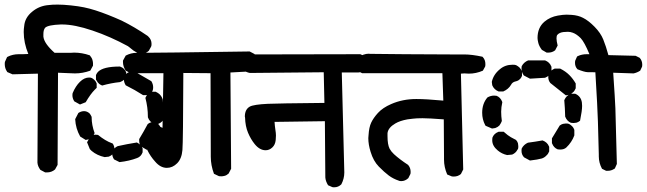

<svg xmlns="http://www.w3.org/2000/svg" viewBox="-32 -794 2763 820"><path d="M88.9 -563.5Q69.3 -611.3 69.3 -657.2Q69.3 -669.9 71.3 -682.6Q74.2 -718.8 105.5 -744.1Q135.7 -769.5 176.8 -772.5Q190.4 -774.4 214.4 -774.4Q238.3 -774.4 270.5 -771Q302.7 -767.6 326.7 -762.7Q350.6 -757.8 376.5 -749.5Q402.3 -741.2 430.7 -730Q459 -718.8 487.3 -706.1Q543 -678.7 598.6 -640.6Q599.6 -639.6 601.6 -637.7Q615.2 -625 615.2 -606.4Q615.2 -597.7 613.3 -594.7L603.5 -577.1Q588.9 -563.5 568.4 -563.5Q566.4 -563.5 562.5 -563.5L538.1 -578.1Q538.1 -578.1 514.6 -596.7Q439.5 -637.7 362.8 -663.6Q286.1 -689.5 233.4 -689.5Q230.5 -689.5 227.5 -689.5Q173.8 -687.5 161.1 -675.8Q153.3 -667 153.3 -648.4Q153.3 -642.6 153.3 -637.7Q156.2 -608.4 201.2 -568.4H269.5Q277.3 -569.3 284.2 -569.3Q318.4 -569.3 351.6 -557.6Q360.4 -546.9 362.8 -538.1Q365.2 -529.3 365.2 -523.9Q365.2 -518.6 365.2 -513.7L353.5 -492.2Q321.3 -480.5 288.1 -480.5Q276.4 -480.5 263.7 -481.4L215.8 -483.4L213.9 -89.8L203.1 -70.3Q188.5 -57.6 168 -57.6Q166 -57.6 161.1 -57.6L140.6 -68.4Q128.9 -84 127.9 -99.6L129.9 -479.5L21.5 -476.6L-1 -486.3L-2 -488.3Q-11.7 -502 -11.7 -520.5Q-11.7 -528.3 -10.7 -530.3L-2 -549.8L1 -551.8Q22.5 -562.5 47.9 -562.5H65.4Q77.1 -562.5 88.9 -563.5ZM457 -160.2Q461.9 -166 470.7 -169.9Q509.8 -178.7 552.7 -185.5Q561.5 -180.7 567.4 -175.3Q573.2 -169.9 577.1 -160.2V-143.6Q570.3 -125 553.7 -119.1Q520.5 -106.4 478.5 -101.6L455.1 -113.3Q447.3 -125 447.3 -137.7Q447.3 -150.4 457 -160.2ZM353.5 -210Q363.3 -218.8 377 -218.8Q380.9 -218.8 386.7 -217.8Q418 -192.4 445.3 -182.6L448.2 -181.6L450.2 -179.7Q457 -168.9 457 -155.3Q457 -144.5 448.2 -134.8Q442.4 -128.9 432.6 -125L415 -123Q382.8 -129.9 359.4 -149.4L351.6 -157.2L339.8 -186.5ZM562.5 -191.4Q562.5 -195.3 562.5 -200.2Q582 -232.4 598.6 -263.7Q608.4 -272.5 622.1 -272.5Q640.6 -272.5 651.4 -254.9Q652.3 -252 654.3 -248V-228.5Q643.6 -194.3 618.2 -164.1L594.7 -154.3L571.3 -168Q562.5 -177.7 562.5 -191.4ZM350.6 -309.6Q355.5 -303.7 359.4 -294.9V-293Q359.4 -259.8 372.1 -225.6Q364.3 -206.1 347.7 -199.2L334 -196.3L310.5 -210.9Q291 -245.1 289.1 -285.2L302.7 -311.5Q314.5 -319.3 327.1 -319.3Q339.8 -319.3 350.6 -309.6ZM599.6 -294.9Q599.6 -335.9 588.9 -376Q596.7 -393.6 612.3 -401.4L614.3 -402.3H632.8Q644.5 -396.5 649.4 -391.6Q659.2 -381.8 663.1 -369.1L668 -289.1Q664.1 -279.3 660.2 -275.4Q653.3 -268.6 643.6 -264.6H626Q616.2 -269.5 609.9 -275.9Q603.5 -282.2 599.6 -293ZM277.3 -386.7Q277.3 -393.6 278.3 -396.5Q291 -426.8 309.6 -444.8Q328.1 -462.9 348.6 -462.9Q356.4 -462.9 360.8 -460.4Q365.2 -458 371.1 -452.6Q377 -447.3 380.9 -437.5V-418.9Q376 -414.1 373 -411.1Q354.5 -392.6 334 -357.4L309.6 -347.7L285.2 -361.3Q277.3 -374 277.3 -386.7ZM497.1 -455.1Q497.1 -461.9 499 -467.3Q501 -472.7 506.3 -478Q511.7 -483.4 521.5 -487.3H542H544.9L614.3 -447.3Q622.1 -434.6 622.1 -420.9Q622.1 -413.1 620.1 -407.7Q618.2 -402.3 614.3 -398.4Q607.4 -391.6 597.7 -387.7H579.1Q543.9 -410.2 504.9 -429.7Q497.1 -442.4 497.1 -455.1ZM377.9 -454.1V-473.6Q381.8 -482.4 386.7 -487.3Q409.2 -509.8 478.5 -509.8H480.5Q491.2 -505.9 497.1 -500Q502.9 -494.1 506.8 -485.4V-467.8Q502.9 -459 497.1 -453.1Q491.2 -447.3 480.5 -443.4Q442.4 -439.5 404.3 -428.7Q395.5 -432.6 392.1 -435.5Q388.7 -438.5 385.7 -441.9Q382.8 -445.3 377.9 -454.1Z M551.8 -568.4H569.3Q637.7 -568.4 1034.2 -574.2L1054.7 -563.5Q1067.4 -549.8 1067.4 -531.2Q1067.4 -523.4 1066.4 -521.5L1056.6 -501Q1039.1 -490.2 1023.4 -488.3L952.1 -484.4L955.1 -73.2L944.3 -52.7Q935.5 -44.9 927.2 -43Q918.9 -41 914.1 -41Q904.3 -41 902.3 -42L881.8 -51.8Q868.2 -87.9 868.2 -125Q868.2 -132.8 868.2 -139.6L867.2 -481.4L751 -482.4Q750 -186.5 747.1 -153.3Q744.1 -116.2 724.6 -96.7Q705.1 -77.1 680.7 -77.1Q653.3 -77.1 630.9 -103.5Q610.4 -126 597.7 -152.3Q585 -178.7 585 -202.1Q585 -226.6 600.6 -241.2Q616.2 -255.9 634.8 -255.9Q646.5 -255.9 662.1 -248L666 -481.4H526.4L504.9 -492.2Q493.2 -509.8 493.2 -529.3Q493.2 -531.2 493.2 -535.2L504.9 -556.6Q527.3 -568.4 551.8 -568.4Z M1140.6 -273.4Q1141.6 -255.9 1144 -240.7Q1146.5 -225.6 1146.5 -215.3Q1146.5 -205.1 1145.5 -196.3Q1143.6 -175.8 1130.9 -164.1Q1118.2 -152.3 1102.5 -152.3Q1077.1 -152.3 1055.7 -178.7Q1039.1 -199.2 1027.3 -227.1Q1015.6 -254.9 1014.6 -292Q1013.7 -293.9 1013.7 -295.9Q1013.7 -327.1 1035.2 -338.9Q1051.8 -347.7 1111.3 -350.6Q1149.4 -352.5 1353.5 -354.5L1350.6 -485.4L1035.2 -482.4Q1019.5 -485.4 1007.8 -494.1Q997.1 -506.8 997.1 -526.4Q997.1 -528.3 997.1 -532.2L1007.8 -551.8L1028.3 -561.5L1506.8 -562.5L1526.4 -553.7L1528.3 -551.8Q1538.1 -539.1 1538.1 -521.5Q1538.1 -519.5 1538.1 -515.6L1528.3 -496.1Q1513.7 -485.4 1498 -484.4H1427.7L1438.5 -57.6Q1438.5 -31.2 1425.8 -6.8Q1413.1 5.9 1395.5 5.9Q1388.7 5.9 1386.7 4.9L1369.1 -2.9Q1358.4 -20.5 1357.4 -36.1L1355.5 -276.4Z M1892.6 -561.5H1950.2Q1983.4 -561.5 2028.3 -551.8L2030.3 -549.8Q2041 -538.1 2041 -520.5Q2041 -512.7 2040 -509.8L2030.3 -492.2Q2001 -479.5 1970.7 -479.5Q1960.9 -479.5 1951.2 -480.5L1936.5 -479.5L1946.3 -70.3L1936.5 -50.8Q1923.8 -40 1906.2 -40Q1899.4 -40 1896.5 -41L1877.9 -48.8Q1864.3 -80.1 1864.3 -112.3Q1864.3 -119.1 1864.3 -125L1863.3 -284.2Q1798.8 -289.1 1772.5 -289.1Q1746.1 -289.1 1731.4 -287.1Q1716.8 -285.2 1708 -284.2Q1675.8 -278.3 1656.2 -266.6Q1626 -249 1623 -225.6Q1623 -218.8 1623 -211.9Q1623 -176.8 1631.8 -159.2Q1638.7 -146.5 1650.4 -135.7Q1674.8 -113.3 1710.9 -89.8Q1721.7 -77.1 1721.7 -60.5Q1721.7 -52.7 1720.7 -50.8L1711.9 -33.2Q1698.2 -20.5 1681.6 -20.5Q1673.8 -20.5 1670.9 -22.5Q1647.5 -30.3 1628.4 -44.4Q1609.4 -58.6 1585.9 -82.5Q1562.5 -106.4 1550.8 -145.5Q1541 -176.8 1541 -204.1Q1541 -210.9 1542 -216.8Q1543.9 -250 1553.2 -270Q1562.5 -290 1582 -311.5Q1602.5 -334 1638.7 -349.6Q1687.5 -371.1 1746.1 -371.1Q1788.1 -371.1 1861.3 -364.3L1857.4 -481.4H1514.6L1495.1 -491.2Q1483.4 -504.9 1483.4 -523.4Q1483.4 -525.4 1483.4 -529.3L1494.1 -548.8Q1523.4 -564.5 1541 -564.5Q1542 -564.5 1550.3 -564Q1558.6 -563.5 1698.7 -562.5Q1838.9 -561.5 1892.6 -561.5Z M2525.4 -126Q2525.4 -129.9 2525.4 -133.8Q2521.5 -304.7 2518.1 -355.5Q2514.6 -406.2 2510.7 -485.4Q2490.2 -485.4 2477.1 -485.8Q2463.9 -486.3 2434.6 -498L2433.6 -499Q2423.8 -509.8 2423.8 -525.4Q2423.8 -532.2 2424.8 -535.2L2432.6 -552.7L2436.5 -554.7Q2453.1 -562.5 2473.6 -562.5Q2479.5 -562.5 2485.4 -562.5Q2463.9 -614.3 2448.2 -630.9Q2430.7 -648.4 2414.1 -654.3Q2403.3 -658.2 2393.6 -658.2Q2383.8 -658.2 2375 -657.2Q2357.4 -655.3 2348.6 -645.5Q2344.7 -641.6 2344.7 -630.4Q2344.7 -619.1 2349.6 -599.6L2338.9 -579.1Q2326.2 -569.3 2309.6 -569.3Q2306.6 -569.3 2302.7 -569.3L2282.2 -581.1Q2270.5 -596.7 2267.1 -610.4Q2263.7 -624 2263.7 -631.8Q2263.7 -675.8 2293 -701.2Q2317.4 -721.7 2350.6 -727.5Q2373 -731.4 2387.2 -731.4Q2401.4 -731.4 2409.2 -730.5Q2437.5 -728.5 2458 -717.8Q2481.4 -706.1 2507.3 -679.7Q2533.2 -653.3 2544.4 -625.5Q2555.7 -597.7 2566.4 -558.6L2682.6 -555.7L2700.2 -546.9Q2710.9 -534.2 2710.9 -518.6Q2710.9 -510.7 2710 -508.8L2702.1 -492.2Q2688.5 -483.4 2673.8 -480.5L2586.9 -483.4Q2594.7 -370.1 2596.2 -331.5Q2597.7 -293 2602.5 -93.8L2593.8 -74.2L2591.8 -73.2Q2579.1 -64.5 2563.5 -64.5Q2560.5 -64.5 2556.6 -64.5L2539.1 -73.2Q2525.4 -98.6 2525.4 -126ZM2195.3 -149.4Q2195.3 -157.2 2196.3 -160.2Q2205.1 -176.8 2222.7 -184.6Q2252.9 -188.5 2285.2 -194.3Q2305.7 -186.5 2312.5 -168.9L2313.5 -167V-147.5Q2308.6 -135.7 2302.7 -130.9Q2293.9 -121.1 2282.2 -117.2Q2264.6 -112.3 2231.4 -108.4L2206.1 -122.1Q2195.3 -133.8 2195.3 -149.4ZM2093.8 -151.4Q2070.3 -170.9 2070.3 -194.3Q2070.3 -203.1 2071.3 -207Q2078.1 -223.6 2095.7 -230.5L2097.7 -231.4H2119.1Q2137.7 -214.8 2149.9 -208Q2162.1 -201.2 2171.9 -196.3Q2178.7 -188.5 2180.2 -181.6Q2181.6 -174.8 2181.6 -169.9Q2181.6 -162.1 2180.7 -159.2Q2179.7 -156.2 2177.7 -154.3Q2170.9 -140.6 2155.3 -133.8L2133.8 -131.8Q2111.3 -136.7 2093.8 -151.4ZM2325.2 -182.6V-200.2V-203.1L2358.4 -257.8Q2366.2 -263.7 2373 -265.1Q2379.9 -266.6 2384.8 -266.6Q2392.6 -266.6 2395.5 -265.6Q2398.4 -264.6 2400.9 -263.2Q2403.3 -261.7 2405.8 -259.8Q2408.2 -257.8 2410.2 -255.9Q2412.1 -253.9 2414.1 -252Q2418 -247.1 2420.9 -239.3V-215.8Q2410.2 -186.5 2386.7 -164.1Q2377 -155.3 2360.4 -155.3Q2353.5 -155.3 2349.6 -156.2Q2333 -163.1 2326.2 -180.7ZM2027.3 -312.5Q2027.3 -351.6 2049.8 -377.9Q2063.5 -385.7 2078.1 -385.7Q2085 -385.7 2088.9 -384.8Q2105.5 -377.9 2112.3 -360.4L2113.3 -357.4Q2108.4 -335.9 2108.4 -316.9Q2108.4 -297.9 2111.3 -277.3Q2107.4 -267.6 2104.5 -263.7Q2101.6 -259.8 2100.6 -257.8Q2093.8 -251 2083 -247.1L2069.3 -245.1L2042 -256.8L2040 -259.8Q2027.3 -284.2 2027.3 -312.5ZM2405.3 -393.6H2424.8Q2449.2 -382.8 2453.1 -356.4Q2454.1 -349.6 2454.1 -341.8Q2454.1 -321.3 2445.3 -278.3Q2436.5 -271.5 2429.7 -270Q2422.9 -268.6 2418 -268.6Q2410.2 -268.6 2406.2 -269.5Q2389.6 -276.4 2381.8 -295.9Q2380.9 -333 2377.9 -366.2Q2382.8 -377 2388.7 -382.8Q2394.5 -388.7 2405.3 -393.6ZM2318.4 -439.5Q2309.6 -450.2 2309.6 -464.8Q2309.6 -472.7 2310.5 -475.6Q2311.5 -478.5 2313.5 -480.5Q2320.3 -494.1 2336.9 -501H2360.4Q2383.8 -489.3 2399.4 -473.6Q2415 -458 2426.8 -437.5V-417Q2421.9 -406.2 2418 -402.3Q2410.2 -394.5 2400.4 -389.6L2384.8 -386.7ZM2157.2 -517.6Q2168.9 -517.6 2172.4 -515.6Q2175.8 -513.7 2179.7 -511.2Q2183.6 -508.8 2186.5 -505.9Q2192.4 -500 2197.3 -489.3V-469.7Q2193.4 -460.9 2189.5 -457Q2185.5 -453.1 2182.6 -451.2Q2175.8 -447.3 2169.9 -446.3Q2156.2 -443.4 2150.4 -431.6Q2139.6 -413.1 2117.2 -403.3H2097.7Q2078.1 -411.1 2070.3 -429.7L2068.4 -444.3Q2075.2 -475.6 2102.5 -498Q2125 -517.6 2157.2 -517.6ZM2195.3 -501Q2195.3 -508.8 2196.3 -511.7Q2205.1 -528.3 2223.6 -536.1H2295.9Q2315.4 -528.3 2322.3 -510.7L2323.2 -508.8V-489.3Q2315.4 -469.7 2297.9 -462.9L2295.9 -461.9L2231.4 -458L2205.1 -471.7Q2195.3 -485.4 2195.3 -501Z"/></svg>

Font: JasonHandwriting2
Style: SemiBold
Weight: 600
Version: Version 1.04.7